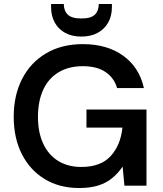

<svg xmlns="http://www.w3.org/2000/svg" viewBox="-20 -934 819 966"><path d="M378 12Q279 12 205 -33Q131 -78 90 -158.5Q49 -239 49 -347Q49 -454 91 -536.5Q133 -619 211.5 -665.5Q290 -712 397 -712Q519 -712 600 -653.5Q681 -595 704 -491H569Q554 -543 510.5 -572Q467 -601 397 -601Q326 -601 275 -570.5Q224 -540 197.5 -482.5Q171 -425 171 -346Q171 -267 198 -210Q225 -153 274 -123.5Q323 -94 389 -94Q487 -94 537 -149Q587 -204 596 -292H415V-383H717V0H606L597 -96Q574 -62 544 -37.5Q514 -13 473.5 -0.5Q433 12 378 12ZM389 -750Q342 -750 308 -768.5Q274 -787 255.5 -820.5Q237 -854 237 -898V-914H301Q301 -880 321 -860.5Q341 -841 389 -841Q438 -841 457.5 -860.5Q477 -880 477 -914H543V-898Q543 -853 524 -820Q505 -787 471 -768.5Q437 -750 389 -750Z"/></svg>

Font: DM Sans 9pt SemiBold
Style: Regular
Weight: 600
Version: Version 4.004;gftools[0.9.30]